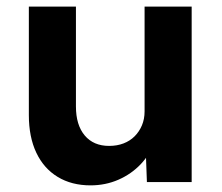

<svg xmlns="http://www.w3.org/2000/svg" viewBox="-20 -549 670 579"><path d="M253 10Q196 10 154 -15.5Q112 -41 89.5 -88.5Q67 -136 67 -202V-529H209V-228Q209 -172 235.5 -140.5Q262 -109 309 -109Q333 -109 352.5 -116.5Q372 -124 386 -138Q400 -152 408 -171Q416 -190 416 -213V-529H558V0H423L419 -109L444 -121Q433 -84 404.5 -54Q376 -24 337 -7Q298 10 253 10Z"/></svg>

Font: Readex Pro SemiBold
Style: Regular
Weight: 600
Designer: Bonnie Shaver-Troup, Thomas Jockin
Foundry: Lexend
Version: Version 1.204